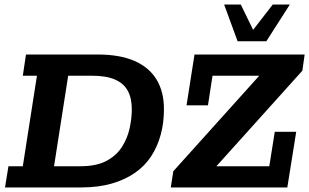

<svg xmlns="http://www.w3.org/2000/svg" viewBox="-20 -822 1356 842"><path d="M2 0 17 -93H80L142 -490H80L94 -583H407Q506 -583 570.5 -554.5Q635 -526 667 -472.5Q699 -419 699 -343Q699 -284 685 -232Q671 -180 643.5 -137.5Q616 -95 572.5 -64.5Q529 -34 470 -17Q411 0 336 0ZM217 -93H333Q403 -93 447 -116.5Q491 -140 515 -178Q539 -216 548.5 -259.5Q558 -303 558 -343Q558 -392 540 -424.5Q522 -457 483.5 -473.5Q445 -490 382 -490H279ZM729 0 740 -71 1117 -490H912L892 -360H798L833 -583H1316L1306 -512L929 -93H1161L1185 -244H1279L1240 0ZM1022 -641 963 -802H1036L1090 -691L1176 -802H1251L1148 -641Z"/></svg>

Font: Rokkitt SemiBold
Style: Bold Italic
Weight: 700
Italic angle: -9°
Version: Version 3.103